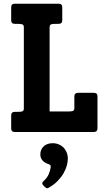

<svg xmlns="http://www.w3.org/2000/svg" viewBox="-20 -708 558 1030"><path d="M502.9 -19Q502.9 0 483.9 0H59.1Q40 0 40 -19V-88.9Q40 -107.9 59.1 -107.9H74.2Q94.2 -107.9 101.1 -111.3Q107.9 -114.7 107.9 -126V-562Q107.9 -573.2 101.1 -576.7Q94.2 -580.1 74.2 -580.1H59.1Q40 -580.1 40 -599.1V-668.9Q40 -688 59.1 -688H294.9Q314 -688 314 -668.9V-599.1Q314 -580.1 294.9 -580.1H279.8Q258.8 -580.1 252.4 -576.4Q246.1 -572.8 246.1 -562V-109.9H345.2Q365.2 -109.9 372.1 -113.3Q378.9 -116.7 378.9 -127.9V-190.9Q378.9 -200.7 384 -205.3Q389.2 -210 397.9 -210H483.9Q502.9 -210 502.9 -190.9ZM343.8 144.5Q343.8 160.6 338.1 181.2Q332.5 201.7 320.1 222.9Q307.6 244.1 287.8 264.2Q268.1 284.2 239.7 299.8Q234.4 303.2 229.5 301Q224.6 298.8 220.7 294.9L211.4 285.6Q201.2 273.9 213.4 263.7Q232.4 247.1 241.2 226.8Q250 206.5 252 189.5Q252.9 182.6 250 178.5Q247.1 174.3 238.8 171.9Q219.7 166 208 152.6Q196.3 139.2 196.3 120.6Q196.3 108.9 200.2 98.1Q204.1 87.4 212.4 78.9Q220.7 70.3 233.4 65.2Q246.1 60.1 263.7 60.1Q277.3 60.1 291.5 64.9Q305.7 69.8 317.4 80.3Q329.1 90.8 336.4 106.7Q343.8 122.6 343.8 144.5Z"/></svg>

Font: New Telegraph
Style: Bold
Weight: 700
Designer: Frank Baranowski
Foundry: Frank Baranowski
Version: Version 3.001